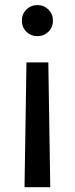

<svg xmlns="http://www.w3.org/2000/svg" viewBox="-20 -538 300 772"><path d="M67.9 -455.1Q67.9 -428.7 85.9 -410.6Q104 -392.6 130.4 -392.6Q156.7 -392.6 174.8 -410.6Q192.9 -428.7 192.9 -455.1Q192.9 -481.4 174.8 -499.5Q156.7 -517.6 130.4 -517.6Q104 -517.6 85.9 -499.5Q67.9 -481.4 67.9 -455.1ZM182.1 214.8 174.3 -287.1H86.4L78.6 214.8Z"/></svg>

Font: Giphurs
Style: Regular
Weight: 400
Version: Version 2.010